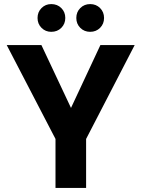

<svg xmlns="http://www.w3.org/2000/svg" viewBox="-20 -921 693 941"><path d="M252 0V-240L13 -700H183L336 -375H320L472 -700H640L402 -240V0ZM231 -765Q203 -765 183.5 -784.5Q164 -804 164 -833Q164 -862 183.5 -881.5Q203 -901 231 -901Q261 -901 280.5 -881.5Q300 -862 300 -833Q300 -804 280.5 -784.5Q261 -765 231 -765ZM422 -765Q393 -765 373.5 -784.5Q354 -804 354 -833Q354 -862 373.5 -881.5Q393 -901 422 -901Q451 -901 470.5 -881.5Q490 -862 490 -833Q490 -804 470.5 -784.5Q451 -765 422 -765Z"/></svg>

Font: DM Sans 12pt Black
Style: Regular
Weight: 900
Version: Version 4.004;gftools[0.9.30]